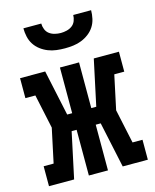

<svg xmlns="http://www.w3.org/2000/svg" viewBox="-112 -817 723 893"><g transform="rotate(-15 250.0 -370.0)"><path d="M133 0H12V-96H60L95 -260L60 -424H12V-520H133L180 -300H204V-520H296V-300H320L367 -520H488V-424H440L405 -260L440 -96H488V0H367L320 -220H296V0H204V-220H180ZM250 -600Q230 -600 209.5 -602.5Q189 -605 170 -612.5Q151 -620 134.5 -632.5Q118 -645 107 -662Q96 -679 91.5 -699.5Q87 -720 87 -740H173Q173 -726 178.5 -712Q184 -698 195.5 -689.5Q207 -681 221.5 -677.5Q236 -674 250 -674Q264 -674 278.5 -677.5Q293 -681 304.5 -689.5Q316 -698 321.5 -712Q327 -726 327 -740H413Q413 -720 408.5 -699.5Q404 -679 393 -662Q382 -645 365.5 -632.5Q349 -620 330 -612.5Q311 -605 290.5 -602.5Q270 -600 250 -600Z"/></g></svg>

Font: Iosevka Curly Slab
Style: Bold
Weight: 700
Monospace: yes
Designer: Belleve Invis
Foundry: Belleve Invis
Version: Version 22.1.2; ttfautohint (v1.8.4)